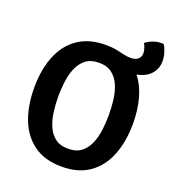

<svg xmlns="http://www.w3.org/2000/svg" viewBox="-147 -926 959 1054"><g transform="rotate(20 333.0 -398.5)"><path d="M42.5 -342Q42.5 -449.5 75 -529.2Q107.5 -609 172 -653Q236.5 -697 332.5 -697Q369.5 -697 395.5 -691.8Q421.5 -686.5 441.8 -681.5Q462 -676.5 482 -676.5Q512.5 -676.5 527 -690.2Q541.5 -704 541.5 -723.5Q541.5 -737.5 536.2 -753.2Q531 -769 525 -778.5Q542 -793.5 569.8 -803.2Q597.5 -813 628.5 -810.5Q638 -797 646.5 -771.5Q655 -746 655 -718.5Q655 -676.5 628.2 -645Q601.5 -613.5 545.5 -601.5Q583 -555 601.5 -488.2Q620 -421.5 620 -342Q620 -237.5 588.5 -157.2Q557 -77 493.2 -31.5Q429.5 14 331.5 14Q233 14 168.8 -32Q104.5 -78 73.5 -158.2Q42.5 -238.5 42.5 -342ZM183 -342Q183 -299.5 188.5 -255.5Q194 -211.5 209.5 -174Q225 -136.5 254.2 -113.5Q283.5 -90.5 331.5 -90.5Q379 -90.5 408.2 -113.5Q437.5 -136.5 453 -174Q468.5 -211.5 473.8 -255.5Q479 -299.5 479 -342Q479 -384.5 473.8 -428.2Q468.5 -472 453 -509.2Q437.5 -546.5 408.2 -569.5Q379 -592.5 331.5 -592.5Q283.5 -592.5 254.2 -569.5Q225 -546.5 209.5 -509.2Q194 -472 188.5 -428.2Q183 -384.5 183 -342Z"/></g></svg>

Font: Signika SemiBold
Style: Regular
Weight: 600
Designer: Anna Giedry
Foundry: Anna Giedry
Version: Version 2.001